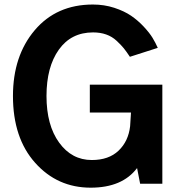

<svg xmlns="http://www.w3.org/2000/svg" viewBox="-20 -824 797 861"><path d="M38.1 -393.6Q38.1 -573.2 135.7 -688.5Q233.4 -803.7 396.5 -803.7Q447.3 -803.7 492.2 -789.1Q537.1 -774.4 567.9 -753.4Q598.6 -732.4 624.5 -704.6Q650.4 -676.8 664.1 -654.3Q677.7 -631.8 687.5 -609.4L562.5 -569.3Q546.9 -592.8 535.2 -607.4Q523.4 -622.1 502.9 -641.1Q482.4 -660.2 456.1 -669.4Q429.7 -678.7 397.5 -678.7Q298.8 -678.7 243.7 -601.1Q188.5 -523.4 188.5 -393.6Q188.5 -262.7 245.1 -184.6Q301.8 -106.4 391.6 -106.4Q467.8 -106.4 511.7 -148.4Q555.7 -190.4 563.5 -257.8Q567.4 -312.5 567.4 -319.3H382.8V-444.3H708V0H608.4L594.7 -70.3Q528.3 17.6 386.7 17.6Q237.3 17.6 137.7 -93.8Q38.1 -205.1 38.1 -393.6Z"/></svg>

Font: Gothic A1 ExtraBold
Style: Regular
Weight: 800
Designer: HanYang I&C Co.,Ltd.
Foundry: HanYang I&C Co.,Ltd.
Version: Version 2.50